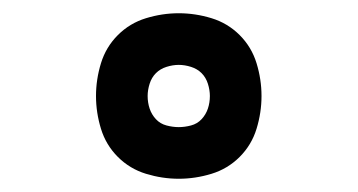

<svg xmlns="http://www.w3.org/2000/svg" viewBox="-20 -800 540 290"><path d="M250 -530Q225 -530 200.5 -537.5Q176 -545 158 -563Q140 -581 132.5 -605.5Q125 -630 125 -655Q125 -680 132.5 -704.5Q140 -729 158 -747Q176 -765 200.5 -772.5Q225 -780 250 -780Q275 -780 299.5 -772.5Q324 -765 342 -747Q360 -729 367.5 -704.5Q375 -680 375 -655Q375 -630 367.5 -605.5Q360 -581 342 -563Q324 -545 299.5 -537.5Q275 -530 250 -530ZM250 -608Q259 -608 268.5 -610.5Q278 -613 284.5 -620Q291 -627 294 -636Q297 -645 297 -655Q297 -664 294 -673.5Q291 -683 284.5 -689.5Q278 -696 268.5 -699Q259 -702 250 -702Q241 -702 231.5 -699Q222 -696 215.5 -689.5Q209 -683 206 -673.5Q203 -664 203 -655Q203 -645 206 -636Q209 -627 215.5 -620Q222 -613 231.5 -610.5Q241 -608 250 -608Z"/></svg>

Font: Iosevka Curly
Style: Bold
Weight: 700
Monospace: yes
Designer: Belleve Invis
Foundry: Belleve Invis
Version: Version 22.1.2; ttfautohint (v1.8.4)